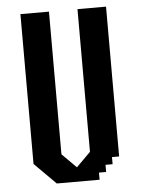

<svg xmlns="http://www.w3.org/2000/svg" viewBox="-51 -741 577 782"><g transform="rotate(-5 237.0 -350.0)"><path d="M295.3 -700V-116.7L237 -58.4L178.7 -116.7V-700H62V-87.5L149.5 0H324.5V-29.2H353.7V-58.4H382.8V-87.5H412V-700Z"/></g></svg>

Font: Stepalange
Style: Regular
Weight: 400
Designer: Szymon Furjan
Version: Version 1.005;Fontself Maker 3.5.8